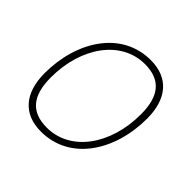

<svg xmlns="http://www.w3.org/2000/svg" viewBox="-145 -679 829 829"><g transform="rotate(45 269.0 -265.0)"><path d="M210 12C388 12 495 -156 495 -352C495 -472 436 -542 328 -542C150 -542 43 -374 43 -178C43 -58 102 12 210 12ZM216 -18C122 -18 75 -70 75 -184C75 -370 178 -512 322 -512C416 -512 463 -460 463 -346C463 -160 360 -18 216 -18Z"/></g></svg>

Font: Geist Thin
Style: Italic
Weight: 100
Italic angle: -12°
Designer: Basement.studio, Andrés Briganti, Mateo Zaragoza
Foundry: Basement.studio, Vercel, Andrés Briganti, Guido Ferreyra, Mateo Zaragoza
Version: Version 1.500